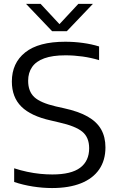

<svg xmlns="http://www.w3.org/2000/svg" viewBox="-20 -966 608 996"><path d="M250 9.5Q201.5 9.5 150.5 1.5Q99.5 -6.5 53.5 -22V-93Q87 -82 121.2 -74.8Q155.5 -67.5 188.5 -64.2Q221.5 -61 251.5 -61Q349.5 -61 396 -96Q442.5 -131 442.5 -197Q442.5 -253.5 407 -282.8Q371.5 -312 286.5 -331L244 -341Q140 -364 90.8 -413Q41.5 -462 41.5 -543Q41.5 -639 110.8 -694.2Q180 -749.5 318.5 -749.5Q365.5 -749.5 410.5 -743.2Q455.5 -737 494 -725V-654Q453 -666.5 408.5 -672.8Q364 -679 319.5 -679Q252.5 -679 209.8 -663.5Q167 -648 146.5 -618.2Q126 -588.5 126 -547Q126 -492 158 -462.2Q190 -432.5 269.5 -414L312 -404.5Q388 -388 435.2 -361Q482.5 -334 504.8 -294.5Q527 -255 527 -201.5Q527 -134.5 494.5 -87.2Q462 -40 400 -15.2Q338 9.5 250 9.5ZM250.5 -804 115 -946H190.5L298.5 -830H278.5L386.5 -946H462L326.5 -804Z"/></svg>

Font: Encode Sans SemiExpanded
Style: Regular
Weight: 400
Width: 6
Designer: Multiple Designers
Foundry: Impallari Type
Version: Version 3.002